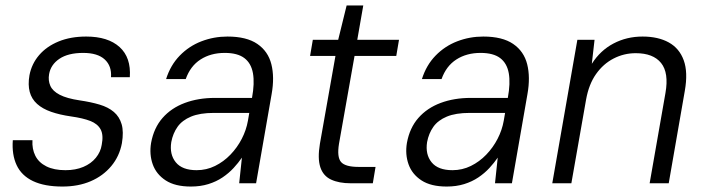

<svg xmlns="http://www.w3.org/2000/svg" viewBox="-20 -672 2589 704"><path d="M209 12Q143 12 101 -8Q59 -28 41 -66.5Q23 -105 27 -158H99Q97 -126 109.5 -101Q122 -76 150 -62Q178 -48 220 -48Q257 -48 285.5 -60Q314 -72 331.5 -93.5Q349 -115 353 -141Q360 -177 349 -197.5Q338 -218 311 -228.5Q284 -239 241 -245Q199 -251 167.5 -262Q136 -273 116 -291Q96 -309 89 -335Q82 -361 88 -396Q96 -438 123.5 -470Q151 -502 195 -520Q239 -538 296 -538Q376 -538 418.5 -499.5Q461 -461 456 -389H387Q390 -430 364 -454Q338 -478 285 -478Q230 -478 198 -456.5Q166 -435 160 -400Q156 -377 164.5 -357.5Q173 -338 199 -324.5Q225 -311 272 -304Q313 -298 345 -288.5Q377 -279 397.5 -261.5Q418 -244 426 -216.5Q434 -189 427 -147Q418 -99 388 -63Q358 -27 312.5 -7.5Q267 12 209 12Z M680 12Q622 12 587.5 -10.5Q553 -33 540 -69.5Q527 -106 534 -148Q544 -203 576 -239.5Q608 -276 657.5 -294.5Q707 -313 768 -313H904Q914 -367 907.5 -403.5Q901 -440 876 -459Q851 -478 804 -478Q753 -478 715.5 -454Q678 -430 661 -382H589Q605 -433 639 -468Q673 -503 718.5 -520.5Q764 -538 814 -538Q884 -538 923.5 -511Q963 -484 975 -436.5Q987 -389 976 -327L919 0H857L867 -94Q854 -75 836.5 -56Q819 -37 796 -21.5Q773 -6 744 3Q715 12 680 12ZM701 -48Q737 -48 768.5 -63.5Q800 -79 825 -105Q850 -131 866.5 -163Q883 -195 889 -229L894 -258H764Q713 -258 680.5 -244.5Q648 -231 631 -207Q614 -183 608 -151Q601 -106 624.5 -77Q648 -48 701 -48Z M1266 0Q1223 0 1194 -13.5Q1165 -27 1154.5 -59Q1144 -91 1153 -145L1210 -467H1117L1127 -526H1220L1251 -652H1312L1290 -526H1443L1433 -467H1280L1223 -145Q1215 -96 1230.5 -78Q1246 -60 1295 -60H1357L1347 0Z M1618 12Q1560 12 1525.5 -10.5Q1491 -33 1478 -69.5Q1465 -106 1472 -148Q1482 -203 1514 -239.5Q1546 -276 1595.5 -294.5Q1645 -313 1706 -313H1842Q1852 -367 1845.5 -403.5Q1839 -440 1814 -459Q1789 -478 1742 -478Q1691 -478 1653.5 -454Q1616 -430 1599 -382H1527Q1543 -433 1577 -468Q1611 -503 1656.5 -520.5Q1702 -538 1752 -538Q1822 -538 1861.5 -511Q1901 -484 1913 -436.5Q1925 -389 1914 -327L1857 0H1795L1805 -94Q1792 -75 1774.5 -56Q1757 -37 1734 -21.5Q1711 -6 1682 3Q1653 12 1618 12ZM1639 -48Q1675 -48 1706.5 -63.5Q1738 -79 1763 -105Q1788 -131 1804.5 -163Q1821 -195 1827 -229L1832 -258H1702Q1651 -258 1618.5 -244.5Q1586 -231 1569 -207Q1552 -183 1546 -151Q1539 -106 1562.5 -77Q1586 -48 1639 -48Z M2005 0 2097 -526H2160L2150 -438Q2181 -487 2229.5 -512.5Q2278 -538 2336 -538Q2393 -538 2432 -516.5Q2471 -495 2487 -451Q2503 -407 2491 -339L2432 0H2362L2420 -331Q2433 -405 2404 -441Q2375 -477 2311 -477Q2268 -477 2230 -457.5Q2192 -438 2165.5 -400.5Q2139 -363 2129 -307L2075 0Z"/></svg>

Font: DM Sans 9pt Light
Style: Italic
Weight: 300
Italic angle: -10°
Version: Version 4.004;gftools[0.9.30]